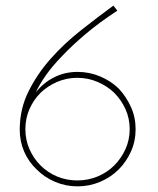

<svg xmlns="http://www.w3.org/2000/svg" viewBox="-20 -653 560 681"><path d="M124 -66Q99 -91 84.5 -124Q70 -157 70 -195Q70 -233 84.5 -266Q99 -299 124 -324Q149 -348 182.5 -362.5Q216 -377 254 -377Q292 -377 326 -362.5Q360 -348 385 -324Q410 -299 425 -266Q440 -233 440 -195Q440 -157 425 -124Q410 -91 385 -66Q360 -41 326 -27Q292 -13 254 -13Q216 -13 182.5 -27Q149 -41 124 -66ZM401 -52Q428 -79 444.5 -115.5Q461 -152 461 -195Q461 -237 444.5 -273.5Q428 -310 401 -339Q373 -366 335 -382Q297 -398 255 -398Q209 -398 170.5 -378Q132 -358 107 -325Q119 -352 142 -385Q165 -418 201 -455Q236 -492 284.5 -533Q333 -574 396 -615Q393 -620 389 -624.5Q385 -629 382 -633Q326 -592 267 -545.5Q208 -499 160 -445Q112 -391 81 -328.5Q50 -266 50 -193Q50 -151 66 -114.5Q82 -78 111 -51Q138 -24 175.5 -8Q213 8 255 8Q297 8 335 -8Q373 -24 401 -52Z"/></svg>

Font: Josefin Slab Thin ExtraLight
Style: Regular
Weight: 250
Version: Version 2.000